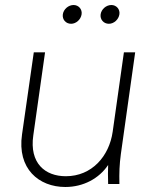

<svg xmlns="http://www.w3.org/2000/svg" viewBox="-20 -735 611 767"><path d="M241 12C313 12 376 -22 412 -76C411 -53 411 -30 412 0H457C456 -45 457 -77 463 -121L520 -526H475L430 -208C416 -111 347 -31 243 -31C160 -31 97 -83 113 -194L160 -526H115L68 -198C48 -61 135 12 241 12ZM231 -678C228 -657 243 -640 264 -640C284 -640 303 -657 306 -678C309 -698 294 -715 274 -715C253 -715 234 -698 231 -678ZM382 -678C379 -657 394 -640 415 -640C435 -640 454 -657 457 -678C460 -698 445 -715 425 -715C404 -715 385 -698 382 -678Z"/></svg>

Font: Mluvka ExtraLight
Style: Italic
Weight: 200
Italic angle: -8°
Designer: Modified by Jiří Krblich, Original typeface by Gumpita Rahayu
Foundry: Gumpita Rahayu & Jiří Krblich
Version: Version 2.000;Glyphs 3.1.1 (3134)